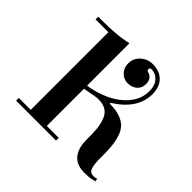

<svg xmlns="http://www.w3.org/2000/svg" viewBox="-130 -610 752 752"><g transform="rotate(45 246.0 -234.5)"><path d="M306 -251Q374 -251 402 -217Q430 -183 430 -96V-76Q430 -39 436 -22Q442 -5 461 -5Q469 -5 479 -8L481 4Q464 9 450 10Q436 11 427 11Q410 11 394.5 6.5Q379 2 367 -9.5Q355 -21 348 -40Q341 -59 341 -88V-110Q341 -170 324 -201Q307 -232 263 -232H257Q252 -232 234.5 -228.5Q217 -225 193 -221V-15H259V0H38V-15H104V-445H33V-460H54Q90 -460 124 -462.5Q158 -465 193 -473V-238Q227 -243 260.5 -255.5Q294 -268 321 -288Q348 -308 364.5 -335Q381 -362 381 -396Q381 -427 365 -444.5Q349 -462 327 -462Q317 -462 317 -453Q317 -446 326 -444Q337 -442 344.5 -432Q352 -422 352 -405Q352 -383 336.5 -370Q321 -357 299 -357Q276 -357 260.5 -373.5Q245 -390 245 -413Q245 -442 266 -461Q287 -480 316 -480Q354 -480 376 -457.5Q398 -435 398 -396Q398 -313 305 -255Z"/></g></svg>

Font: Elsie
Style: Regular
Weight: 400
Designer: Alejandro Inler
Foundry: Alejandro Inler
Version: 1.001